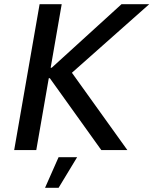

<svg xmlns="http://www.w3.org/2000/svg" viewBox="-20 -720 736 921"><path d="M466 0H591L325 -371L696 -700H563L228 -395H223L276 -700H170L48 0H154L214 -345H219ZM196 181H261L350 34H261Z"/></svg>

Font: Fixel Display 20240404 Medium
Style: Italic
Weight: 500
Italic angle: -10°
Designer: AlfaBravo + MacPaw
Foundry: Kyrylo Tkachov, Marchela Mozhyna, Serhii Makarenko, Maria Weinstein, Zakhar Kryvoshyya
Version: Version 1.211;Glyphs 3.2 (3225)